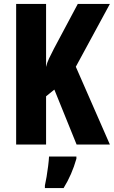

<svg xmlns="http://www.w3.org/2000/svg" viewBox="-20 -734 578 975"><path d="M538 0H369L256 -279L214 -245V0H62V-714H214V-394Q218 -414 229 -437Q240 -460 254 -487L375 -714H538L365 -395ZM368 72Q345 153 303 221H208V208Q212 191 216.5 164Q221 137 224.5 109Q228 81 229 61H368Z"/></svg>

Font: Noto Sans Thai ExtCond ExtBd
Style: Regular
Weight: 800
Width: 2
Designer: Monotype Design Team
Foundry: Monotype Imaging Inc.
Version: Version 2.002; ttfautohint (v1.8.4.7-5d5b)